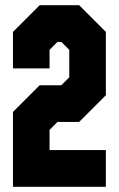

<svg xmlns="http://www.w3.org/2000/svg" viewBox="-20 -720 458 740"><path d="M30 0V-288.5L133 -391.5H216.5L247 -422V-528L216.5 -558.5H201.5L171 -528V-456.5H30V-597L133 -700H285L388 -597V-353L285 -250H201.5L171 -219.5V-141.5H388V0Z"/></svg>

Font: Tourney Condensed Black
Style: Regular
Weight: 900
Width: 3
Designer: Tyler Finck
Foundry: Etcetera Type Co
Version: Version 1.010; ttfautohint (v1.8.3)